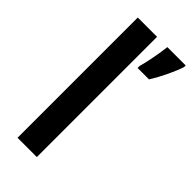

<svg xmlns="http://www.w3.org/2000/svg" viewBox="-242 -809 858 858"><g transform="rotate(45 187.0 -380.0)"><path d="M193 0V-760H71V0ZM374 -750V-760H258C254 -720 240 -647 230 -613V-600H302C331 -646 360 -707 374 -750Z"/></g></svg>

Font: Noto Sans Myanmar UI SemiCondensed SemiBold
Style: Regular
Weight: 600
Width: 4
Designer: Monotype Design Team
Foundry: Monotype Imaging Inc.
Version: Version 2.103